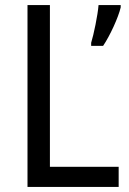

<svg xmlns="http://www.w3.org/2000/svg" viewBox="-20 -734 508 754"><path d="M88 0H446V-79H176V-714H88ZM454 -705V-714H367C364 -675 348 -598 338 -566V-554H385C412 -594 445 -666 454 -705Z"/></svg>

Font: Noto Sans Gujarati UI SemiCondensed
Style: Regular
Weight: 400
Width: 4
Designer: Jelle Bosma - Monotype Design Team, Universal Thirst
Foundry: Monotype Imaging Inc.
Version: Version 2.106